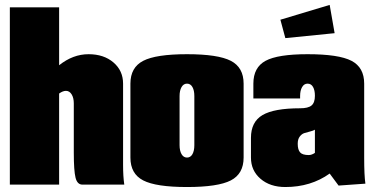

<svg xmlns="http://www.w3.org/2000/svg" viewBox="-20 -750 1514 780"><path d="M20 0V-720.2H220.2V-484.9Q276.4 -529.8 339.8 -529.8Q401.9 -529.8 440.9 -496.3Q480 -462.9 480 -410.2V-80.1Q480 -33.2 484.9 0H314.9Q293.9 0 286.9 -28.1Q279.8 -56.2 279.8 -129.9V-330.1Q279.8 -352.5 271 -366.7Q262.2 -380.9 248 -380.9Q235.4 -380.9 220.2 -370.1V0Z M969.7 -410.2V-109.9Q969.7 -43.9 917.7 -17.1Q865.7 9.8 739.7 9.8Q613.8 9.8 561.8 -17.1Q509.8 -43.9 509.8 -109.9V-410.2Q509.8 -476.1 561.8 -502.9Q613.8 -529.8 739.7 -529.8Q865.7 -529.8 917.7 -502.9Q969.7 -476.1 969.7 -410.2ZM709.5 -359.9V-160.2Q709.5 -137.7 717.5 -123.8Q725.6 -109.9 739.7 -109.9Q753.9 -109.9 761.7 -123.5Q769.5 -137.2 769.5 -160.2V-359.9Q769.5 -382.8 761.7 -396.5Q753.9 -410.2 739.7 -410.2Q725.6 -410.2 717.5 -396.2Q709.5 -382.3 709.5 -359.9Z M1139.2 -595.2 1119.1 -669.9 1319.3 -730 1339.4 -615.2ZM1009.3 -350.1V-410.2Q1009.3 -476.1 1058.8 -502.9Q1108.4 -529.8 1229.5 -529.8Q1356.4 -529.8 1408 -502.9Q1459.5 -476.1 1459.5 -410.2V-109.9Q1459.5 -37.1 1464.4 -3.9L1355.5 3.9L1319.3 -44.9Q1242.7 9.8 1139.2 9.8Q1077.1 9.8 1038.3 -23.7Q999.5 -57.1 999.5 -109.9V-189.9Q999.5 -254.9 1046.4 -282.5Q1093.3 -310.1 1199.2 -310.1Q1231.9 -310.1 1245.6 -321.5Q1259.3 -333 1259.3 -360.8Q1259.3 -383.3 1251.7 -396.7Q1244.1 -410.2 1229.5 -410.2Q1215.3 -410.2 1207.3 -396.2Q1199.2 -382.3 1199.2 -359.9V-350.1ZM1259.3 -128.9V-223.1Q1253.4 -219.2 1239.7 -215.8Q1226.1 -212.4 1216.1 -209.2Q1206.1 -206.1 1197.8 -195.3Q1189.5 -184.6 1189.5 -166Q1189.5 -142.1 1199 -131.1Q1208.5 -120.1 1234.4 -120.1Q1246.1 -120.1 1259.3 -128.9Z"/></svg>

Font: Mikodacs
Style: Regular
Weight: 400
Designer: gluk (gluksza@wp.pl)
Foundry: gluk (gluksza@wp.pl)
Version: Version 0.28